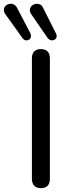

<svg xmlns="http://www.w3.org/2000/svg" viewBox="-80 -966 362 993"><path d="M131 7Q109 7 97 -5.5Q85 -18 85 -41V-664Q85 -688 97 -700Q109 -712 131 -712Q154 -712 166 -700Q178 -688 178 -664V-41Q178 -18 166.5 -5.5Q155 7 131 7ZM166 -770 82 -892Q73 -905 74.5 -916.5Q76 -928 83.5 -935.5Q91 -943 102.5 -945.5Q114 -948 125.5 -943.5Q137 -939 143 -925L210 -792Q215 -782 212 -773Q209 -764 201 -760Q193 -756 183.5 -758Q174 -760 166 -770ZM37 -768 -52 -892Q-61 -905 -60 -916.5Q-59 -928 -51.5 -935.5Q-44 -943 -33 -945.5Q-22 -948 -11 -944Q0 -940 8 -926L77 -794Q82 -783 79.5 -774Q77 -765 69.5 -760.5Q62 -756 53 -757.5Q44 -759 37 -768Z"/></svg>

Font: Nunito Medium
Style: Regular
Weight: 500
Designer: Vernon Adams
Foundry: Vernon Adams
Version: Version 3.601